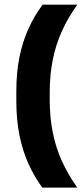

<svg xmlns="http://www.w3.org/2000/svg" viewBox="-20 -696 366 840"><path d="M197.5 -290.4V-260.6Q197.5 -183.5 210.7 -117.1Q223.9 -50.8 250.7 8.5Q277.6 67.8 318.2 124.8H165Q128.9 75.5 103.5 18.4Q78.1 -38.6 64.7 -106.2Q51.4 -173.8 51.4 -254.8V-296.1Q51.4 -377.2 64.8 -444.6Q78.2 -512 103.9 -569.1Q129.6 -626.2 166.4 -675.5H318.2Q277.6 -619 250.7 -559.5Q223.9 -500 210.7 -433.8Q197.5 -367.6 197.5 -290.4Z"/></svg>

Font: Anek Devanagari Medium
Style: Regular
Weight: 500
Designer: Kailash Malviya (Devanagari) & Yesha Goshar (Latin)
Foundry: Ek Type
Version: Version 1.003